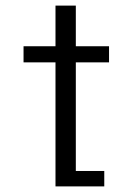

<svg xmlns="http://www.w3.org/2000/svg" viewBox="-20 -665 490 685"><path d="M250.5 -55H352V0H178V-442.5H64V-500H178V-645H250.5V-500H369V-442.5H250.5Z"/></svg>

Font: League Mono Condensed Light
Style: Regular
Weight: 300
Width: 1
Designer: Tyler Finck
Foundry: The League of Moveable Type / Tyler Finck
Version: Version 2.210